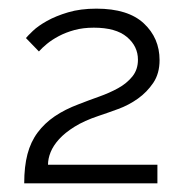

<svg xmlns="http://www.w3.org/2000/svg" viewBox="-20 -831 428 444"><path d="M36 -407Q36 -446 43.5 -474.5Q51 -503 67 -524.5Q83 -546 106.5 -562Q130 -578 162 -590Q185 -599 209 -607.5Q233 -616 253 -627Q273 -638 286 -654Q299 -670 299 -693Q299 -724 273.5 -745.5Q248 -767 197 -767Q172 -767 152 -761.5Q132 -756 116 -747.5Q100 -739 88.5 -729.5Q77 -720 70 -712L40 -743Q44 -748 56 -759.5Q68 -771 88.5 -782.5Q109 -794 137.5 -802.5Q166 -811 203 -811Q276 -811 312.5 -777Q349 -743 349 -692Q349 -661 334.5 -639.5Q320 -618 299 -603Q278 -588 253.5 -579Q229 -570 208 -563Q175 -552 152.5 -538Q130 -524 116.5 -509Q103 -494 97 -479Q91 -464 91 -450H344V-407Z"/></svg>

Font: Boldmen
Style: Regular
Weight: 400
Designer: Matt McInerney, Pablo Impallari, Rodrigo Fuenzalida
Foundry: LIVING CONCEPT
Version: Version 1.000